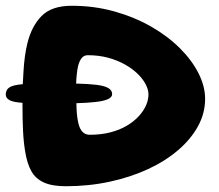

<svg xmlns="http://www.w3.org/2000/svg" viewBox="-39 -632 760 666"><path d="M189 14Q142 14 113.2 1Q84.5 -12 69.8 -38.2Q55 -64.5 48.5 -105.5Q43 -136.5 41 -176.5Q39 -216.5 39 -264.5Q39 -270 39 -275Q38.5 -275 37.5 -275.5Q7.5 -277.5 -5.8 -284.5Q-19 -291.5 -19 -304.5Q-19 -321.5 -4.5 -330Q9 -337.5 40 -340Q41 -362.5 42.5 -384Q45.5 -439 56 -482Q71 -542.5 106 -577.2Q141 -612 209.5 -612Q287.5 -612 357.2 -592.5Q427 -573 484.8 -540Q542.5 -507 584.5 -465.2Q626.5 -423.5 649.5 -378Q672.5 -332.5 672.5 -289Q672.5 -239.5 648 -194.5Q623.5 -149.5 579.2 -111.5Q535 -73.5 474.8 -45.5Q414.5 -17.5 342 -1.8Q269.5 14 189 14ZM272 -164.5Q312 -164.5 344.2 -173Q376.5 -181.5 401 -196Q425.5 -210.5 442.2 -228.8Q459 -247 467.5 -266.5Q476 -286 476 -304.5Q476 -321 466.2 -339.8Q456.5 -358.5 438.2 -376.2Q420 -394 394 -408.5Q368 -423 335.8 -431.8Q303.5 -440.5 265.5 -440.5Q252.5 -440.5 244.5 -430.8Q236.5 -421 232 -403.5Q228.5 -389 227 -370.5Q225.5 -357 225 -342Q227 -342 229.5 -342Q268.5 -341 295.5 -337.8Q322.5 -334.5 336.2 -326.8Q350 -319 350 -305.5Q350 -294.5 334.8 -287.8Q319.5 -281 290 -278Q263 -275 226 -274Q226 -264.5 226.5 -255.5Q228 -224 233 -204Q242.5 -164.5 272 -164.5Z"/></svg>

Font: Gluten Thin SemiBold
Style: Regular
Weight: 600
Version: Version 1.300